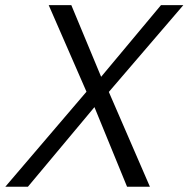

<svg xmlns="http://www.w3.org/2000/svg" viewBox="-70 -710 717 730"><path d="M258.8 -361.3 115.2 -690.4H201.2L314.5 -418L542 -690.4H627L343.8 -360.4L500 0H413.1L289.1 -302.7L36.1 0H-49.8Z"/></svg>

Font: Dinish
Style: Italic
Weight: 400
Italic angle: -12°
Designer: Bert Driehuis
Foundry: Playbeing
Version: Version 3.002; git-62d0f29-release